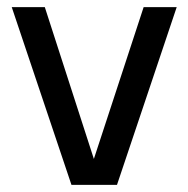

<svg xmlns="http://www.w3.org/2000/svg" viewBox="-20 -520 530 540"><path d="M181 0 13 -500H106L244 -73L384 -500H477L309 0Z"/></svg>

Font: Haskoy Medium
Style: Regular
Weight: 500
Designer: Ertekin Erdin
Foundry: Ertekin Erdin
Version: Version 1.500; ttfautohint (v1.8.3)